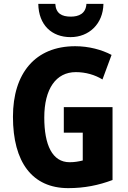

<svg xmlns="http://www.w3.org/2000/svg" viewBox="-20 -963 663 993"><path d="M515 -943H427C424 -892 387 -877 346 -877C300 -877 269 -893 266 -943H178C180 -833 248 -771 345 -771C440 -771 513 -839 515 -943ZM310 -409V-277H408V-133C387 -128 367 -124 340 -124C250 -124 209 -214 209 -355C209 -504 270 -590 372 -590C423 -590 471 -576 510 -552L557 -679C506 -706 439 -724 369 -724C162 -724 47 -584 47 -359C47 -124 147 10 333 10C417 10 490 -5 562 -32V-409Z"/></svg>

Font: Noto Sans Gurmukhi UI Condensed ExtraBold
Style: Regular
Weight: 800
Width: 3
Designer: Jelle Bosma - Monotype Design Team
Foundry: Monotype Imaging Inc.
Version: Version 2.004